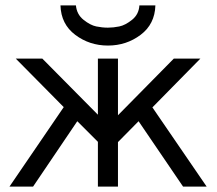

<svg xmlns="http://www.w3.org/2000/svg" viewBox="-20 -688 801 708"><path d="M203 -668H260Q263 -635 288 -615Q313 -595 335 -590.5Q357 -586 378 -586Q398 -586 420 -590.5Q442 -595 467 -615Q492 -635 494 -668H553Q551 -599 498.5 -559.5Q446 -520 378 -520Q310 -520 257.5 -559.5Q205 -599 203 -668ZM15 0 215 -293 38 -472H136L341 -265V-472H415V-263L621 -472H719L542 -292Q575 -244 642 -146Q709 -48 742 0H655L491 -241L415 -164V0H341V-165L265 -241Q238 -201 183.5 -120.5Q129 -40 102 0Z"/></svg>

Font: Coval
Style: Light
Weight: 300
Foundry: Context Ltd
Version: Version 001.000